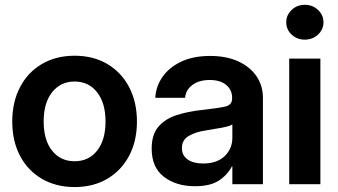

<svg xmlns="http://www.w3.org/2000/svg" viewBox="-20 -756 1389 788"><path d="M286.1 11.7Q210 11.7 152.1 -22Q94.2 -55.7 62.3 -116.2Q30.3 -176.8 30.3 -257.3Q30.3 -337.4 62.3 -398.4Q94.2 -459.5 152.1 -493.4Q210 -527.3 286.1 -527.3Q362.8 -527.3 420.4 -493.4Q478 -459.5 510 -398.4Q542 -337.4 542 -257.3Q542 -177.2 510 -116.7Q478 -56.2 420.4 -22.2Q362.8 11.7 286.1 11.7ZM286.1 -94.2Q344.2 -94.2 378.7 -137.9Q413.1 -181.6 413.1 -257.3Q413.1 -333.5 378.4 -377.4Q343.8 -421.4 286.1 -421.4Q228.5 -421.4 193.8 -377.4Q159.2 -333.5 159.2 -257.3Q159.2 -181.2 193.8 -137.7Q228.5 -94.2 286.1 -94.2Z M780.3 8.3Q703.1 8.3 652.8 -30.3Q602.5 -68.8 602.5 -146Q602.5 -204.6 630.9 -236.8Q659.2 -269 705.3 -283.7Q751.5 -298.3 804.7 -304.2Q876 -312 904.3 -318.6Q932.6 -325.2 932.6 -351.6V-355Q932.6 -387.2 908.2 -407.5Q883.8 -427.7 840.8 -427.7Q796.9 -427.7 769.5 -407.2Q742.2 -386.7 739.7 -354.5H617.2Q620.1 -402.3 647.5 -441.2Q674.8 -480 724.1 -503.2Q773.4 -526.4 842.3 -526.4Q909.2 -526.4 957.8 -504.2Q1006.3 -481.9 1032.7 -443.1Q1059.1 -404.3 1059.1 -354.5V0H933.6V-72.8H931.6Q913.1 -37.6 877.7 -14.6Q842.3 8.3 780.3 8.3ZM813 -85Q871.1 -85 902.3 -115.5Q933.6 -146 933.6 -190.4V-245.1Q921.9 -237.8 890.6 -231.9Q859.4 -226.1 821.8 -220.2Q783.2 -214.4 754.9 -198.2Q726.6 -182.1 726.6 -147.9Q726.6 -118.2 750 -101.6Q773.4 -85 813 -85Z M1167 0V-515.6H1294.9V0ZM1231 -593.3Q1199.2 -593.3 1177 -614Q1154.8 -634.8 1154.8 -664.6Q1154.8 -694.3 1177 -715.3Q1199.2 -736.3 1231 -736.3Q1262.7 -736.3 1285.2 -715.3Q1307.6 -694.3 1307.6 -664.6Q1307.6 -634.8 1285.2 -614Q1262.7 -593.3 1231 -593.3Z"/></svg>

Font: Inter Display Semi Bold
Style: Regular
Weight: 600
Designer: Rasmus Andersson
Foundry: rsms
Version: Version 4.000;git-37864ae